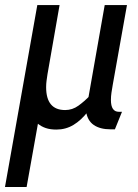

<svg xmlns="http://www.w3.org/2000/svg" viewBox="-52 -510 555 772"><path d="M301.5 -61.5Q274.5 -26.5 243.5 -7.8Q212.5 11 174.5 11Q150 11 131.8 4.8Q113.5 -1.5 100.5 -12.5L55 242H-32L98 -489.5H187.5L139 -212Q137 -198 135.2 -185.5Q133.5 -173 133.5 -159.5Q133.5 -67.5 210 -67.5Q239 -67.5 263.2 -85Q287.5 -102.5 310 -126ZM302.5 -112 369 -489.5H458.5L401.5 -170Q398.5 -152 396.2 -137.5Q394 -123 394 -108Q394 -60.5 426 -60.5H438.5L410 10H392.5Q350.5 10 325 -7.5Q299.5 -25 294 -62Z"/></svg>

Font: Cabin
Style: Italic
Weight: 400
Width: 4
Italic angle: -10°
Designer: Pablo Impallari
Foundry: Pablo Impallari. http://www.impallari.com Igino Marini. http://www.ikern.com
Version: Version 3.001